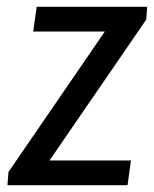

<svg xmlns="http://www.w3.org/2000/svg" viewBox="-20 -546 454 566"><path d="M2 0 5 -39 289 -453H78L88 -526H414L411 -488L126 -73H366L356 0Z"/></svg>

Font: Archivo Narrow
Style: Italic
Weight: 400
Italic angle: -8°
Designer: Hector Gatti
Foundry: Omnibus-Type
Version: Version 3.002